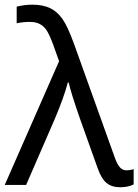

<svg xmlns="http://www.w3.org/2000/svg" viewBox="-26 -786 588 816"><path d="M-5.9 0 225.1 -525.9 198.2 -601.1Q181.6 -644.5 169.7 -660.6Q157.7 -676.8 141.4 -684.8Q125 -692.9 101.1 -692.9Q70.8 -692.9 44.9 -687V-757.8Q78.1 -766.1 110.8 -766.1Q156.7 -766.1 187 -751.5Q217.3 -736.8 239.5 -705.3Q261.7 -673.8 289.1 -598.1L461.9 -116.2Q471.7 -88.4 483.2 -75.2Q494.6 -62 512.2 -62Q523.9 -62 542 -66.9V-2Q517.6 9.8 484.9 9.8Q448.7 9.8 426.8 -8.3Q404.8 -26.4 389.2 -70.8L315.9 -275.9Q274.4 -394.5 266.1 -435.1H262.2Q246.1 -373.5 207 -280.8L85 0Z"/></svg>

Font: NotoSans
Style: Regular
Weight: 400
Designer: Monotype Design team
Foundry: Monotype Imaging Inc.
Version: Version 1.04; ttfautohint (v1.4.1)